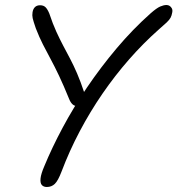

<svg xmlns="http://www.w3.org/2000/svg" viewBox="-20 -733 709 767"><path d="M167 14Q154 14 147 6Q140 -2 142 -20.5Q144 -39 157 -69Q187 -142 230 -222.5Q273 -303 327.5 -383.5Q382 -464 446 -540Q510 -616 582 -680Q606 -701 620 -707Q634 -713 645 -713Q652 -713 657.5 -709.5Q663 -706 666.5 -699.5Q670 -693 668 -683Q666 -671 661.5 -662.5Q657 -654 646 -643.5Q635 -633 613 -614Q552 -560 495.5 -495.5Q439 -431 389.5 -359Q340 -287 298.5 -208.5Q257 -130 226 -48Q212 -11 199 1.5Q186 14 167 14ZM290 -309Q277 -309 269 -317Q261 -325 256 -338Q234 -392 216 -430Q198 -468 182 -497.5Q166 -527 151.5 -555.5Q137 -584 123 -620Q113 -649 110.5 -660.5Q108 -672 110 -684Q112 -697 119.5 -704.5Q127 -712 140 -712Q154 -712 162 -704Q170 -696 177 -679Q191 -637 205 -606.5Q219 -576 232.5 -550.5Q246 -525 260 -498.5Q274 -472 288 -439.5Q302 -407 317 -362Q319 -355 319.5 -346Q320 -337 317.5 -328.5Q315 -320 308.5 -314.5Q302 -309 290 -309Z"/></svg>

Font: Shantell Sans Light
Style: Italic
Weight: 300
Italic angle: -11°
Designer: Stephen Nixon, Anya Danilova, Shantell Martin
Foundry: Arrow Type
Version: Version 1.008;[ac192a2d6]